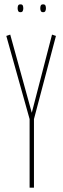

<svg xmlns="http://www.w3.org/2000/svg" viewBox="-20 -862 290 882"><path d="M116 0V-315L9 -697L27 -703L126 -344L219 -703L237 -697L136 -315V0ZM178 -806Q170 -806 167.5 -811.5Q165 -817 165 -824Q165 -832 167.5 -837Q170 -842 178 -842Q186 -842 188.5 -837Q191 -832 191 -824Q191 -817 188.5 -811.5Q186 -806 178 -806ZM74 -806Q66 -806 63.5 -811.5Q61 -817 61 -824Q61 -832 63.5 -837Q66 -842 74 -842Q82 -842 84.5 -837Q87 -832 87 -824Q87 -817 84.5 -811.5Q82 -806 74 -806Z"/></svg>

Font: Georama ExtraCondensed Thin
Style: Regular
Weight: 100
Width: 2
Designer: Jean-Baptiste Levee
Foundry: Production Type
Version: Version 1.001